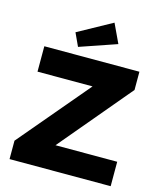

<svg xmlns="http://www.w3.org/2000/svg" viewBox="-135 -1041 962 1139"><g transform="rotate(15 346.5 -471.5)"><path d="M33 -113 397 -544H59V-700H643V-588L275 -150H654V0H33ZM216 -828 425 -943 480 -826 253 -748Z"/></g></svg>

Font: Lexend Exa HM Xlight
Style: Bold
Weight: 700
Designer: Bonnie Shaver-Troup, Thomas Jockin, Octavio Pardo
Foundry: Lexend
Version: Version 1.091